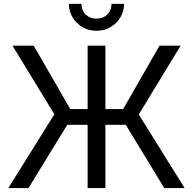

<svg xmlns="http://www.w3.org/2000/svg" viewBox="-20 -961 986 981"><path d="M518.6 -727.5V0H427.7V-727.5ZM22.5 0 257.8 -377 43.9 -727.5H152.3L338.9 -403.8H609.4L794.9 -727.5H902.8L689 -376L923.3 0H819.3L622.6 -323.2H323.7L125.5 0ZM473.1 -803.7Q433.6 -803.7 401.9 -822Q370.1 -840.3 351.1 -871.8Q332 -903.3 332 -941.4H396Q396 -908.2 417.7 -887Q439.5 -865.7 473.1 -865.7Q506.8 -865.7 528.3 -887Q549.8 -908.2 549.8 -941.4H613.8Q613.8 -903.3 595 -872.1Q576.2 -840.8 544.4 -822.3Q512.7 -803.7 473.1 -803.7Z"/></svg>

Font: Inter 20pt
Style: Regular
Weight: 400
Version: Version 4.001;git-66647c0bb